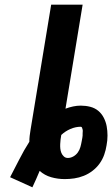

<svg xmlns="http://www.w3.org/2000/svg" viewBox="-20 -755 478 818"><path d="M23 0Q43 -38 62.5 -76.5Q82 -115 105 -151Q105 -164 106.5 -176.5Q108 -189 110 -201L198 -735H332L259 -292Q275 -298 291.5 -301.5Q308 -305 324 -305Q345 -305 364.5 -300Q384 -295 398.5 -283Q413 -271 422 -253.5Q431 -236 434.5 -217Q438 -198 438 -177.5Q438 -157 434 -136Q431 -116 424 -96Q417 -76 404.5 -58.5Q392 -41 374.5 -27.5Q357 -14 337 -6Q317 2 296.5 5Q276 8 256 8Q226 8 198 0Q170 -8 149 -27Q142 -10 134 8Q126 26 118 43ZM269 -82Q281 -82 292.5 -88.5Q304 -95 311.5 -105.5Q319 -116 322.5 -128.5Q326 -141 328 -153Q329 -157 329.5 -161Q330 -165 331 -169.5Q332 -174 332 -178Q332 -182 332 -186Q332 -190 332.5 -194.5Q333 -199 332 -203Q331 -207 329.5 -211Q328 -215 324 -215Q302 -215 280 -205.5Q258 -196 241 -180Q239 -170 238 -160.5Q237 -151 236.5 -141Q236 -131 237 -121.5Q238 -112 241.5 -103.5Q245 -95 252 -88.5Q259 -82 269 -82Z"/></svg>

Font: Iosevka Aile Extrabold Oblique
Style: Regular
Weight: 800
Italic angle: -9°
Designer: Belleve Invis
Foundry: Belleve Invis
Version: Version 31.1.0; ttfautohint (v1.8.4)